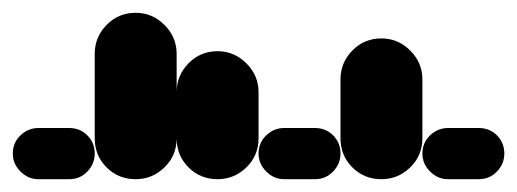

<svg xmlns="http://www.w3.org/2000/svg" viewBox="-20 -280 808 300"><path d="M40 -80Q24 -80 12 -68.5Q0 -57 0 -40Q0 -24 12 -12Q24 0 40 0H88Q105 0 116.5 -12Q128 -24 128 -40Q128 -57 116.5 -68.5Q105 -80 88 -80Z M128 -64H256V-196H128ZM192 -128Q165 -128 146.5 -109Q128 -90 128 -64Q128 -37 146.5 -18.5Q165 0 192 0Q218 0 237 -18.5Q256 -37 256 -64Q256 -90 237 -109Q218 -128 192 -128ZM192 -260Q165 -260 146.5 -241Q128 -222 128 -196Q128 -169 146.5 -150.5Q165 -132 192 -132Q218 -132 237 -150.5Q256 -169 256 -196Q256 -222 237 -241Q218 -260 192 -260Z M256 -64H384V-136H256ZM320 -128Q293 -128 274.5 -109Q256 -90 256 -64Q256 -37 274.5 -18.5Q293 0 320 0Q346 0 365 -18.5Q384 -37 384 -64Q384 -90 365 -109Q346 -128 320 -128ZM320 -200Q293 -200 274.5 -181Q256 -162 256 -136Q256 -109 274.5 -90.5Q293 -72 320 -72Q346 -72 365 -90.5Q384 -109 384 -136Q384 -162 365 -181Q346 -200 320 -200Z M424 -80Q408 -80 396 -68.5Q384 -57 384 -40Q384 -24 396 -12Q408 0 424 0H472Q489 0 500.5 -12Q512 -24 512 -40Q512 -57 500.5 -68.5Q489 -80 472 -80Z M512 -64H640V-156H512ZM576 -128Q549 -128 530.5 -109Q512 -90 512 -64Q512 -37 530.5 -18.5Q549 0 576 0Q602 0 621 -18.5Q640 -37 640 -64Q640 -90 621 -109Q602 -128 576 -128ZM576 -220Q549 -220 530.5 -201Q512 -182 512 -156Q512 -129 530.5 -110.5Q549 -92 576 -92Q602 -92 621 -110.5Q640 -129 640 -156Q640 -182 621 -201Q602 -220 576 -220Z M680 -80Q664 -80 652 -68.5Q640 -57 640 -40Q640 -24 652 -12Q664 0 680 0H728Q745 0 756.5 -12Q768 -24 768 -40Q768 -57 756.5 -68.5Q745 -80 728 -80Z"/></svg>

Font: Wavefont
Style: Bold
Weight: 700
Version: Version 3.004;gftools[0.9.33]